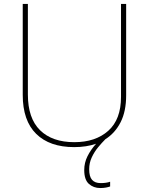

<svg xmlns="http://www.w3.org/2000/svg" viewBox="-20 -734 752 971"><path d="M431 122Q431 159 445.5 175.5Q460 192 489 192Q518 192 537 185V209Q529 212 516 214.5Q503 217 487 217Q453 217 429.5 196Q406 175 406 126Q406 89 422.5 56Q439 23 466 -7Q417 10 355 10Q231 10 163 -57Q95 -124 95 -254V-714H121V-256Q121 -136 182.5 -75.5Q244 -15 356 -15Q463 -15 527.5 -72.5Q592 -130 592 -244V-714H618V-252Q618 -171 590 -116Q562 -61 513 -30Q495 -12 476 11Q457 34 444 62Q431 90 431 122Z"/></svg>

Font: Noto Sans Bengali Thin
Style: Regular
Weight: 100
Designer: Jelle Bosma - Monotype Design Team
Foundry: Monotype Imaging Inc.
Version: Version 2.003; ttfautohint (v1.8.4.7-5d5b)